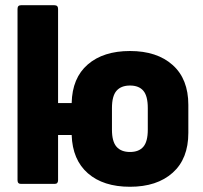

<svg xmlns="http://www.w3.org/2000/svg" viewBox="-20 -703 776 734"><path d="M60 0Q47 0 47 -14V-669Q47 -683 60 -683H188Q202 -683 202 -669V-309H254Q256 -405 315.5 -456.5Q375 -508 477 -508Q580 -508 640 -454.5Q700 -401 700 -302V-195Q700 -96 640 -42.5Q580 11 477 11Q375 11 316 -40.5Q257 -92 254 -187H202V-14Q202 0 189 0ZM477 -122Q511 -122 528 -142Q545 -162 545 -207V-290Q545 -336 528 -356Q511 -376 477 -376Q443 -376 425.5 -356Q408 -336 408 -290V-207Q408 -162 425.5 -142Q443 -122 477 -122Z"/></svg>

Font: Sofia Sans Semi Condensed Black
Style: Regular
Weight: 900
Designer: Botio Nikoltchev, Ani Petrova
Foundry: lettersoup
Version: Version 4.100; ttfautohint (v1.8.4.7-5d5b)